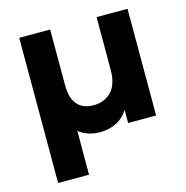

<svg xmlns="http://www.w3.org/2000/svg" viewBox="-107 -639 905 935"><g transform="rotate(-15 345.0 -172.0)"><path d="M618 -538V0H477V-66Q453 -28 415.5 -10Q378 8 336 8Q271 8 228 -27V194H72V-538H228V-257Q228 -191 256.5 -159Q285 -127 337 -127Q394 -127 428 -163.5Q462 -200 462 -272V-538Z"/></g></svg>

Font: mBank
Style: Bold
Weight: 700
Designer: Julieta Ulanovsky
Foundry: Julieta Ulanovsky
Version: Version 7.200